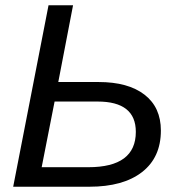

<svg xmlns="http://www.w3.org/2000/svg" viewBox="-20 -708 691 728"><path d="M201 -397H354Q466 -397 528 -349Q590 -301 590 -213Q590 -111 518.5 -55.5Q447 0 319 0H30L164 -688H257ZM138 -74H315Q495 -74 495 -208Q495 -323 350 -323H187Z"/></svg>

Font: Libra Sans Modern
Style: Italic
Weight: 400
Italic angle: -12°
Foundry: Stefan Peev, Context Ltd
Version: Version 1.000